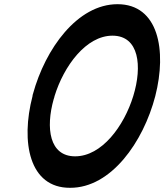

<svg xmlns="http://www.w3.org/2000/svg" viewBox="-20 -858 783 915"><path d="M135 -400C78 -181 119 38 314 37C509 38 663 -181 720 -400C776 -619 735 -838 540 -838C349 -838 196 -626 137 -410C136 -407 135 -404 135 -400ZM240 -400C284 -543 390 -688 516 -688C643 -688 659 -543 615 -400C571 -257 465 -113 338 -113C215 -113 197 -248 236 -386C238 -391 239 -395 240 -400Z"/></svg>

Font: Nupuram Black Oblique
Style: Regular
Weight: 900
Designer: Santhosh Thottingal (santhosh.thottingal@gmail.com)
Foundry: SMC
Version: Version 1.000